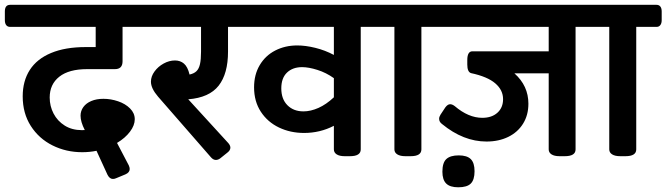

<svg xmlns="http://www.w3.org/2000/svg" viewBox="-51 -650 2773 799"><path d="M582.5 -602.5V-565.9Q582.5 -552.7 576.9 -545.4Q571.3 -538.1 560.5 -538.1H459V-395Q459 -362.3 427.2 -362.3H311.5Q235.8 -362.3 195.8 -330.8Q155.8 -299.3 155.8 -244.1Q155.8 -208.5 171.9 -177.5Q188 -146.5 218.3 -127.4Q248.5 -108.4 290 -108.4Q297.9 -108.4 301.8 -108.9Q284.2 -143.1 284.2 -168.5Q284.2 -188.5 295.9 -204.6Q307.6 -220.7 329.1 -229.7Q350.6 -238.8 379.4 -238.8Q410.2 -238.8 440.4 -228.5Q470.7 -218.3 490.2 -198.7Q509.8 -179.2 509.8 -153.8Q509.8 -128.4 490 -102.1Q470.2 -75.7 436 -55.2L484.9 38.1Q488.8 46.9 488.8 53.2Q488.8 67.9 470.7 75.7L433.1 91.3Q426.3 94.7 418.9 94.7Q405.3 94.7 396.5 77.6L350.6 -22.5Q322.3 -16.6 291 -16.6Q224.1 -16.6 167.5 -44.9Q110.8 -73.2 77.1 -126Q43.5 -178.7 43.5 -249Q43.5 -313 73 -358.9Q102.5 -404.8 161.4 -429.4Q220.2 -454.1 305.7 -454.1H347.2V-538.1H-8.8Q-19.5 -538.1 -25.1 -545.4Q-30.8 -552.7 -30.8 -565.9V-602.5Q-30.8 -629.9 -8.8 -629.9H560.5Q571.3 -629.9 576.9 -622.8Q582.5 -615.7 582.5 -602.5Z M999.5 -602.5V-565.9Q999.5 -553.2 993.7 -545.7Q987.8 -538.1 978 -538.1H897.9V-435.1Q897.9 -343.3 858.9 -293.5Q819.8 -243.7 732.4 -236.8L899.4 -54.2Q907.7 -44.4 907.7 -35.6Q907.7 -24.4 895.5 -15.1L865.7 8.8Q856.9 15.6 847.2 15.6Q836.4 15.6 826.7 4.4L606.9 -247.6Q577.1 -282.2 577.1 -310.1Q577.1 -332 592 -352.5Q606.9 -373 630.1 -385.7Q653.3 -398.4 677.2 -398.4Q699.2 -398.4 714.6 -385.3Q730 -372.1 737.8 -339.8Q756.3 -343.8 766.6 -353.8Q776.9 -363.8 781.2 -383.1Q785.6 -402.3 785.6 -435.1V-538.1H543.5Q532.7 -538.1 527.1 -545.4Q521.5 -552.7 521.5 -565.9V-602.5Q521.5 -629.9 543.5 -629.9H978Q987.8 -629.9 993.7 -622.8Q999.5 -615.7 999.5 -602.5Z M1556.2 -602.5V-565.9Q1556.2 -552.7 1550.5 -545.4Q1544.9 -538.1 1534.7 -538.1H1450.2V-28.3Q1450.2 0 1405.3 0H1383.8Q1361.8 0 1350.1 -7.6Q1338.4 -15.1 1338.4 -28.3V-126.5Q1280.8 -96.7 1214.4 -96.7Q1157.2 -96.7 1109.9 -119.4Q1062.5 -142.1 1034.4 -185.1Q1006.3 -228 1006.3 -286.6Q1006.3 -339.4 1029.8 -378.9Q1053.2 -418.5 1094.2 -439.7Q1135.3 -460.9 1186 -460.9Q1220.7 -460.9 1261.2 -450.9Q1301.8 -440.9 1338.4 -421.4V-538.1H960Q949.2 -538.1 943.6 -545.4Q938 -552.7 938 -565.9V-602.5Q938 -629.9 960 -629.9H1534.7Q1545.4 -629.9 1550.8 -622.8Q1556.2 -615.7 1556.2 -602.5ZM1338.4 -245.1V-324.7Q1306.2 -347.7 1269.8 -359.1Q1233.4 -370.6 1206.1 -370.6Q1167 -370.6 1143.3 -347.9Q1119.6 -325.2 1119.6 -282.2Q1119.6 -237.8 1145 -212.2Q1170.4 -186.5 1211.9 -186.5Q1241.7 -186.5 1274.2 -200.9Q1306.6 -215.3 1338.4 -245.1Z M1808.6 -602.5V-565.9Q1808.6 -553.2 1803 -545.7Q1797.4 -538.1 1787.1 -538.1H1702.6V-28.3Q1702.6 0 1657.7 0H1636.2Q1614.3 0 1602.3 -7.6Q1590.3 -15.1 1590.3 -28.3V-538.1H1517.6Q1506.8 -538.1 1501.2 -545.4Q1495.6 -552.7 1495.6 -565.9V-602.5Q1495.6 -629.9 1517.6 -629.9H1787.1Q1797.4 -629.9 1803 -622.8Q1808.6 -615.7 1808.6 -602.5Z M2450.7 -602.5V-565.9Q2450.7 -552.7 2445.1 -545.4Q2439.5 -538.1 2428.7 -538.1H2344.2V-28.3Q2344.2 0 2299.3 0H2277.8Q2255.9 0 2244.1 -7.6Q2232.4 -15.1 2232.4 -28.3V-344.7H2089.8Q2147.9 -293 2147.9 -218.3Q2147.9 -170.9 2125.7 -135.3Q2103.5 -99.6 2064 -80.3Q2024.4 -61 1973.6 -61Q1877.4 -61 1788.6 -133.8Q1776.4 -142.6 1776.4 -155.8Q1776.4 -163.6 1782.2 -172.9L1802.2 -203.1Q1812 -216.3 1822.3 -216.3Q1831.1 -216.3 1841.3 -208.5Q1898.4 -159.7 1956.1 -159.7Q1995.6 -159.7 2019 -180.9Q2042.5 -202.1 2042.5 -237.3Q2042.5 -275.4 2010 -303.2Q1977.5 -331.1 1909.2 -345.7Q1893.6 -350.6 1893.6 -381.3V-399.9Q1893.6 -436.5 1915 -436.5H2232.4V-538.1H1769Q1758.3 -538.1 1752.7 -545.4Q1747.1 -552.7 1747.1 -565.9V-602.5Q1747.1 -629.9 1769 -629.9H2428.7Q2439.5 -629.9 2445.1 -622.8Q2450.7 -615.7 2450.7 -602.5Z M1790 64.5Q1790 26.9 1806.6 11.7Q1823.2 -3.4 1857.9 -3.4Q1892.6 -3.4 1908.2 12.2Q1923.8 27.8 1923.8 62.5Q1923.8 98.1 1908.2 113.8Q1892.6 129.4 1856 129.4Q1821.8 129.4 1805.9 113.8Q1790 98.1 1790 64.5Z M2702.6 -602.5V-565.9Q2702.6 -553.2 2697 -545.7Q2691.4 -538.1 2681.2 -538.1H2596.7V-28.3Q2596.7 0 2551.8 0H2530.3Q2508.3 0 2496.3 -7.6Q2484.4 -15.1 2484.4 -28.3V-538.1H2411.6Q2400.9 -538.1 2395.3 -545.4Q2389.6 -552.7 2389.6 -565.9V-602.5Q2389.6 -629.9 2411.6 -629.9H2681.2Q2691.4 -629.9 2697 -622.8Q2702.6 -615.7 2702.6 -602.5Z"/></svg>

Font: Jaldi
Style: Bold
Weight: 400
Designer: Pablo Cosgaya and Nicolas Silva
Foundry: Omnibus-Type
Version: Version 1.007